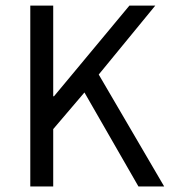

<svg xmlns="http://www.w3.org/2000/svg" viewBox="-20 -676 619 696"><path d="M89.8 0V-655.8H172.9V-327.1H175.8L449.2 -655.8H543L337.9 -405.8L575.2 0H481.9L286.1 -340.8L172.9 -208V0Z"/></svg>

Font: Riemann
Style: Regular
Weight: 400
Designer: Paul D. Hunt
Foundry: Adobe Systems Incorporated
Version: Version 2.020;PS 2.0;hotconv 1.0.86;makeotf.lib2.5.63406